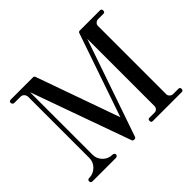

<svg xmlns="http://www.w3.org/2000/svg" viewBox="-147 -913 1139 1139"><g transform="rotate(-45 422.5 -343.0)"><path d="M51 0Q36 0 36 -14Q36 -28 51 -28Q85 -28 110 -52.5Q135 -77 135 -112V-623Q135 -637 126 -647Q117 -657 103 -657H51Q45 -657 40.5 -661.5Q36 -666 36 -672Q36 -686 51 -686H237Q246 -686 249 -678L436 -152L617 -678Q620 -686 629 -686H799Q812 -686 812 -672Q812 -657 799 -657H754Q743 -657 734 -649Q725 -641 725 -630V-55Q725 -45 734 -36.5Q743 -28 754 -28H799Q812 -28 812 -14Q812 0 799 0H555Q543 0 543 -14Q543 -28 555 -28H600Q610 -28 618 -36Q626 -44 626 -55V-620L415 -8Q412 0 403 0H399Q390 0 387 -8L162 -636V-112Q162 -77 186.5 -52.5Q211 -28 246 -28Q252 -28 257 -24Q262 -20 262 -14Q262 -8 257 -4Q252 0 246 0Z"/></g></svg>

Font: HK Venetian
Style: Regular
Weight: 400
Designer: Alfredo Marco Pradil
Foundry: Alfredo Marco Pradil
Version: Version 1.000;PS 001.000;hotconv 1.0.88;makeotf.lib2.5.64775